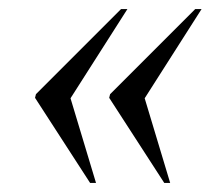

<svg xmlns="http://www.w3.org/2000/svg" viewBox="-20 -481 487 422"><path d="M341 -79 220 -266 222 -274 409 -461H423L298 -265L354 -79ZM178 -79 57 -266 59 -274 246 -461H260L135 -265L191 -79Z"/></svg>

Font: Noto Serif Display Condensed
Style: Italic
Weight: 400
Width: 3
Italic angle: -12°
Designer: Monotype Design Team
Foundry: Monotype Imaging Inc.
Version: Version 2.009